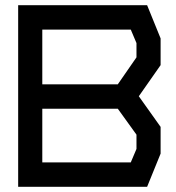

<svg xmlns="http://www.w3.org/2000/svg" viewBox="-20 -720 679 740"><path d="M547 0H50V-700H547L599 -572V-469L515 -349L599 -231V-128ZM506 -554 484 -606H143V-395H434L506 -499ZM506 -201 434 -301H143V-94H484L506 -146Z"/></svg>

Font: Turret Road
Style: Bold
Weight: 700
Designer: Noponies
Foundry: Noponies
Version: Version 1.001; ttfautohint (v1.8)